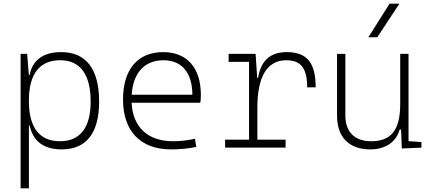

<svg xmlns="http://www.w3.org/2000/svg" viewBox="-20 -815 2384 1060"><path d="M93.8 224.6H139.6V-122.1H144C160.6 -40.5 215.8 9.8 320.8 9.8C456.5 9.8 527.3 -80.6 527.3 -253.9C527.3 -433.6 455.6 -527.3 317.9 -527.3C219.7 -527.3 159.7 -484.4 143.6 -401.4H139.2L129.9 -517.6H93.8ZM139.6 -255.9V-261.2C139.6 -406.7 198.7 -482.4 312 -482.4C422.9 -482.4 480.5 -404.3 480.5 -253.9C480.5 -110.4 422.4 -35.2 311 -35.2C198.2 -35.2 139.6 -110.8 139.6 -255.9Z M924.3 9.8C974.6 9.8 1026.4 4.4 1063.5 -3.9L1056.2 -48.8C1018.1 -40 972.7 -35.2 936 -35.2C795.9 -35.2 712.9 -113.3 706.5 -248H1085.9C1087.9 -258.3 1088.9 -274.4 1088.9 -291C1088.9 -440.4 1012.7 -527.3 881.3 -527.3C740.2 -527.3 659.2 -432.1 659.2 -265.6C659.2 -90.8 755.9 9.8 924.3 9.8ZM707 -292C714.8 -413.1 778.3 -482.4 882.3 -482.4C983.9 -482.4 1042 -413.1 1042 -292Z M1400.9 -222.7C1400.9 -388.7 1453.1 -482.4 1560.5 -482.4C1641.1 -482.4 1675.8 -438.5 1675.8 -333H1722.7C1722.7 -469.7 1674.3 -527.3 1562.5 -527.3C1472.2 -527.3 1419.9 -480 1404.8 -384.8H1399.9L1391.1 -517.6H1242.2V-473.6H1355V-43.9H1222.7V0H1556.6V-43.9H1400.9Z M2024.4 9.8C2107.4 9.8 2166.5 -30.3 2186.5 -99.6H2194.3L2198.2 4.9L2306.6 0V-30.8L2235.4 -35.6V-517.6H2189.5V-239.3C2189.5 -91.8 2134.8 -35.2 2029.3 -35.2C1939.5 -35.2 1886.7 -85.4 1886.7 -175.8V-517.6H1840.8V-175.8C1840.8 -57.6 1907.2 9.8 2024.4 9.8ZM2013.7 -609.4H2063L2185.1 -794.9H2130.9Z"/></svg>

Font: Cascadia Code PL ExtraLight
Style: Regular
Weight: 200
Monospace: yes
Designer: Aaron Bell
Foundry: Saja Typeworks
Version: Version 2404.023